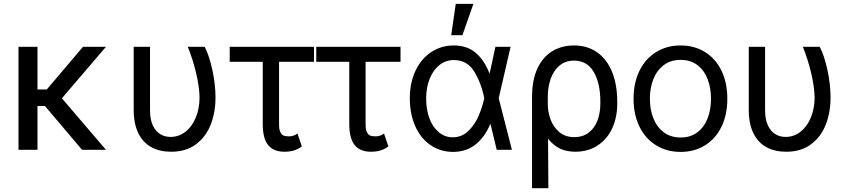

<svg xmlns="http://www.w3.org/2000/svg" viewBox="-20 -771 4361 988"><path d="M172.9 0H75.2V-530.3H172.9ZM264.6 -225.6H141.6L126 -310.5H220.7L407.2 -530.3H525.4ZM208 -229.5 270.5 -297.9 525.4 0H402.3Z M752 -530.3V-204.1Q752 -156.2 766.6 -125.5Q781.2 -94.7 804.7 -80.6Q828.1 -66.4 857.4 -66.4Q900.4 -66.4 934.6 -93.3Q968.8 -120.1 987.8 -167Q1006.8 -213.9 1006.8 -269.5Q1005.9 -325.2 988.8 -396.5Q971.7 -467.8 946.3 -530.3H1033.2Q1056.6 -485.4 1072.8 -411.1Q1088.9 -336.9 1088.9 -269.5Q1088.9 -193.4 1064.5 -130.4Q1040 -67.4 988.8 -28.8Q937.5 9.8 860.4 9.8Q801.8 9.8 758.8 -13.7Q715.8 -37.1 691.9 -85.4Q668 -133.8 668 -206.1V-530.3Z M1595.7 -453.1H1162.1V-530.3H1595.7ZM1416 -530.3V-129.9Q1416 -102.5 1423.8 -88.9Q1431.6 -75.2 1442.4 -72.3Q1453.1 -69.3 1468.8 -69.3Q1480.5 -69.3 1492.2 -73.7Q1503.9 -78.1 1510.7 -84L1533.2 -17.6Q1511.7 -2 1490.7 3.9Q1469.7 9.8 1443.4 9.8Q1387.7 9.8 1359.9 -24.4Q1332 -58.6 1332 -133.8V-530.3Z M2041 -453.1H1607.4V-530.3H2041ZM1861.3 -530.3V-129.9Q1861.3 -102.5 1869.1 -88.9Q1877 -75.2 1887.7 -72.3Q1898.4 -69.3 1914.1 -69.3Q1925.8 -69.3 1937.5 -73.7Q1949.2 -78.1 1956.1 -84L1978.5 -17.6Q1957 -2 1936 3.9Q1915 9.8 1888.7 9.8Q1833 9.8 1805.2 -24.4Q1777.3 -58.6 1777.3 -133.8V-530.3Z M2088.9 -265.6Q2088.9 -344.7 2117.7 -406.2Q2146.5 -467.8 2198.2 -502.4Q2250 -537.1 2314.5 -537.1Q2383.8 -537.1 2428.2 -499Q2472.7 -460.9 2499 -392.6H2531.2L2545.9 -266.6L2614.3 0H2536.1L2471.7 -266.6Q2457 -341.8 2420.9 -401.9Q2384.8 -461.9 2315.4 -461.9Q2274.4 -461.9 2242.2 -437Q2210 -412.1 2191.4 -366.7Q2172.9 -321.3 2172.9 -263.7Q2172.9 -207 2189.9 -161.6Q2207 -116.2 2238.3 -90.3Q2269.5 -64.5 2309.6 -64.5Q2356.4 -64.5 2390.1 -97.2Q2423.8 -129.9 2442.9 -174.8Q2461.9 -219.7 2471.7 -263.7L2529.3 -530.3H2607.4L2545.9 -263.7L2531.2 -132.8H2502.9Q2474.6 -65.4 2426.8 -27.3Q2378.9 10.7 2309.6 10.7Q2244.1 9.8 2193.8 -25.4Q2143.6 -60.5 2116.2 -123Q2088.9 -185.5 2088.9 -265.6ZM2325.2 -751H2416L2359.4 -589.8H2301.8Z M2933.6 -537.1Q3002.9 -537.1 3053.2 -501.5Q3103.5 -465.8 3129.9 -400.4Q3156.2 -335 3156.2 -248V-238.3Q3156.2 -166 3129.9 -109.9Q3103.5 -53.7 3054.7 -22Q3005.9 9.8 2940.4 9.8Q2888.7 9.8 2851.6 -11.7Q2814.5 -33.2 2790 -71.8Q2765.6 -110.4 2745.1 -168.9L2798.8 -234.4Q2798.8 -197.3 2812.5 -158.2Q2826.2 -119.1 2856.9 -92.3Q2887.7 -65.4 2935.5 -65.4Q2979.5 -65.4 3009.8 -88.9Q3040 -112.3 3054.7 -151.4Q3069.3 -190.4 3069.3 -238.3V-248Q3069.3 -342.8 3035.2 -400.9Q3001 -459 2933.6 -459Q2887.7 -459 2857.4 -432.1Q2827.1 -405.3 2813 -363.3Q2798.8 -321.3 2798.8 -273.4L2801.8 197.3H2717.8V-272.5Q2717.8 -359.4 2745.6 -418.9Q2773.4 -478.5 2822.3 -507.8Q2871.1 -537.1 2933.6 -537.1Z M3240.2 -262.7Q3240.2 -344.7 3270.5 -406.7Q3300.8 -468.8 3356 -502.9Q3411.1 -537.1 3482.4 -537.1Q3553.7 -537.1 3608.4 -502.9Q3663.1 -468.8 3692.9 -406.7Q3722.7 -344.7 3722.7 -262.7Q3722.7 -181.6 3692.9 -119.6Q3663.1 -57.6 3608.4 -23.4Q3553.7 10.7 3482.4 10.7Q3411.1 10.7 3356 -23.4Q3300.8 -57.6 3270.5 -119.6Q3240.2 -181.6 3240.2 -262.7ZM3638.7 -262.7Q3638.7 -317.4 3621.6 -362.8Q3604.5 -408.2 3569.3 -435.5Q3534.2 -462.9 3482.4 -462.9Q3430.7 -462.9 3395 -435.5Q3359.4 -408.2 3341.8 -362.8Q3324.2 -317.4 3324.2 -262.7Q3324.2 -208 3341.8 -163.1Q3359.4 -118.2 3395 -90.8Q3430.7 -63.5 3482.4 -63.5Q3534.2 -63.5 3569.3 -90.8Q3604.5 -118.2 3621.6 -163.1Q3638.7 -208 3638.7 -262.7Z M3917 -530.3V-204.1Q3917 -156.2 3931.6 -125.5Q3946.3 -94.7 3969.7 -80.6Q3993.2 -66.4 4022.5 -66.4Q4065.4 -66.4 4099.6 -93.3Q4133.8 -120.1 4152.8 -167Q4171.9 -213.9 4171.9 -269.5Q4170.9 -325.2 4153.8 -396.5Q4136.7 -467.8 4111.3 -530.3H4198.2Q4221.7 -485.4 4237.8 -411.1Q4253.9 -336.9 4253.9 -269.5Q4253.9 -193.4 4229.5 -130.4Q4205.1 -67.4 4153.8 -28.8Q4102.5 9.8 4025.4 9.8Q3966.8 9.8 3923.8 -13.7Q3880.9 -37.1 3856.9 -85.4Q3833 -133.8 3833 -206.1V-530.3Z"/></svg>

Font: Pretendard Std Variable
Style: Regular
Weight: 400
Designer: Base glyphs from Inter by Rasmus Andersson; Hangeul glyphs from Noto Sans CJK(Source Han Sans) by Jang Soo-young and Kan
Foundry: Kil Hyung-jin
Version: Version 1.309;Glyphs 3.2 (3225)